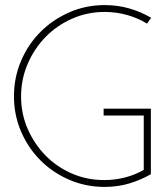

<svg xmlns="http://www.w3.org/2000/svg" viewBox="-20 -726 649 756"><path d="M574 -40Q534 -17 488.5 -3.5Q443 10 392 10Q318 10 253 -18Q188 -46 139.5 -94.5Q91 -143 63 -208Q35 -273 35 -347Q35 -421 63 -486.5Q91 -552 139.5 -600.5Q188 -649 253 -677.5Q318 -706 392 -706Q443 -706 488.5 -693Q534 -680 575 -656L559 -633Q523 -655 480.5 -667Q438 -679 392 -679Q324 -679 264 -652.5Q204 -626 159.5 -580.5Q115 -535 89 -474.5Q63 -414 63 -346Q63 -278 89 -218.5Q115 -159 159 -114Q203 -69 262.5 -43Q322 -17 390 -17Q432 -17 471.5 -27Q511 -37 546 -57V-271H388V-298H574Z"/></svg>

Font: Josefin Slab Light
Style: Regular
Weight: 300
Designer: Santiago Orozco
Foundry: Typemade
Version: Version 2.000